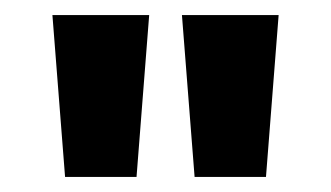

<svg xmlns="http://www.w3.org/2000/svg" viewBox="-20 -762 435 252"><path d="M159.2 -529.8H65.4L48.8 -742.2H175.8ZM329.1 -529.8H235.4L218.8 -742.2H345.7Z"/></svg>

Font: Kumbh Sans Black
Style: Regular
Weight: 900
Version: Version 1.005